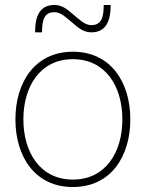

<svg xmlns="http://www.w3.org/2000/svg" viewBox="-20 -740 586 772"><path d="M273 12C425 12 504 -110 504 -260C504 -410 425 -532 273 -532C121 -532 42 -410 42 -260C42 -110 121 12 273 12ZM74 -260C74 -392 141 -502 273 -502C405 -502 472 -392 472 -260C472 -128 405 -18 273 -18C141 -18 74 -128 74 -260ZM121 -610H149C149 -662 159 -691 199 -691C226 -691 247 -668 273 -647C294 -629 315 -610 347 -610C403 -610 425 -650 425 -720H397C397 -668 387 -639 347 -639C320 -639 299 -662 273 -683C252 -701 231 -720 199 -720C143 -720 121 -680 121 -610Z"/></svg>

Font: Aspekta 100
Style: Regular
Weight: 100
Designer: Ivo Dolenc
Version: Version 2.000